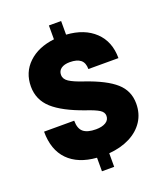

<svg xmlns="http://www.w3.org/2000/svg" viewBox="-162 -933 970 1131"><g transform="rotate(-20 322.5 -368.0)"><path d="M39.1 -247.1H228Q228 -197.3 253.4 -176.3Q278.8 -155.3 332 -155.3Q370.1 -155.3 393.3 -169.2Q416.5 -183.1 416.5 -209.5Q416.5 -232.4 392.3 -247.6Q368.2 -262.7 313 -281.2Q180.7 -327.6 118.9 -383.5Q57.1 -439.5 57.1 -522.5Q57.1 -611.3 117.7 -668.9Q178.2 -726.6 279.8 -738.3V-825.2H356.4V-739.7Q468.8 -732.4 533.9 -670.4Q599.1 -608.4 599.1 -504.4H410.6Q410.6 -543.9 388.2 -562Q365.7 -580.1 320.8 -580.1Q286.6 -580.1 266.8 -566.2Q247.1 -552.2 247.1 -526.4Q247.1 -500.5 274.4 -482.4Q301.8 -464.4 362.3 -444.3Q489.3 -400.9 547.6 -349.1Q606 -297.4 606 -217.3Q606 -154.8 575 -107.2Q543.9 -59.6 487.8 -31Q431.6 -2.4 356.4 3.9V88.9H279.8V3.9Q164.1 -4.9 101.6 -68.8Q39.1 -132.8 39.1 -247.1Z"/></g></svg>

Font: Estedad-FD Black
Style: Regular
Weight: 900
Designer: Amin Abedi
Version: Version 7.3